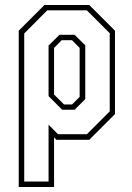

<svg xmlns="http://www.w3.org/2000/svg" viewBox="-20 -560 528 769"><path d="M55 189V-437L158 -540H337.5L440.5 -437V-103L337.5 0H206L196.5 -10V189ZM77 167H174.5V-60.5L212 -22.5H328L419.5 -114V-427L328 -518.5H169L77 -426ZM229 -120.5 174.5 -175V-377.5L218 -420.5H279L321.5 -378.5V-163L279 -120.5ZM236.5 -141.5H268.5L299 -172V-368L268.5 -399H227L196.5 -368V-181.5Z"/></svg>

Font: Tourney Condensed ExtraLight
Style: Regular
Weight: 200
Width: 3
Designer: Tyler Finck
Foundry: Etcetera Type Co
Version: Version 1.010; ttfautohint (v1.8.3)